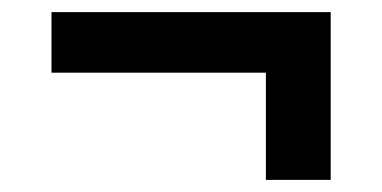

<svg xmlns="http://www.w3.org/2000/svg" viewBox="-20 -421 630 317"><path d="M526 -124H419V-301H65V-401H526Z"/></svg>

Font: mBank SemiBold
Style: Regular
Weight: 600
Designer: Julieta Ulanovsky
Foundry: Julieta Ulanovsky
Version: Version 7.200